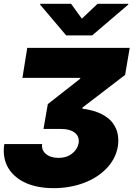

<svg xmlns="http://www.w3.org/2000/svg" viewBox="-24 -797 719 1009"><path d="M-1.4 -39.8H197.4Q193.2 -7.8 217.7 12.4Q242.2 32.7 284.1 32.7Q325.6 32.7 354 10.8Q382.5 -11 389.2 -44Q394.5 -79.5 369.1 -99.4Q343.8 -119.3 296.9 -119.3H204.5L227.3 -250L397.7 -383.5V-387.8H93.8L119.3 -545.5H657.7L633.5 -403.4L409.1 -231.5V-225.9Q439.6 -221.9 465.6 -214.5Q491.5 -207 510.7 -197.1Q529.8 -187.1 544.9 -175.1Q560 -163 569.8 -148.8Q579.5 -134.6 586.1 -119.9Q592.7 -105.1 595.2 -89.1Q597.7 -73.2 597.7 -57.9Q597.7 -42.6 595.2 -27Q584.2 37.6 535.9 87.9Q487.6 138.1 414.8 165Q342 191.8 257.1 191.8Q204.2 191.8 159.6 180.8Q115.1 169.7 82.6 149.1Q50.1 128.6 28.9 100.1Q7.8 71.7 0 36Q-7.8 0.4 -1.4 -39.8ZM349.4 -777 406.2 -698.9 488.6 -777H650.6L649.9 -772.7L460.2 -610.8H323.9L186.8 -772.7L187.5 -777Z"/></svg>

Font: Karasuma Gothic
Style: Italic
Weight: 900
Italic angle: -9.39999°
Designer: Rasmus Andersson / Ryoko Nishizuka
Foundry: Genbu
Version: Version 1.00